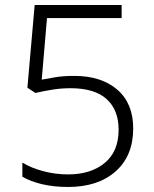

<svg xmlns="http://www.w3.org/2000/svg" viewBox="-20 -734 611 764"><path d="M275 -432Q383 -432 446.5 -377.5Q510 -323 510 -223Q510 -114 440 -52Q370 10 251 10Q194 10 147.5 -1Q101 -12 69 -31V-87Q103 -66 151.5 -53Q200 -40 251 -40Q341 -40 396.5 -85.5Q452 -131 452 -218Q452 -296 404.5 -339.5Q357 -383 260 -383Q223 -383 186.5 -377Q150 -371 121 -364L89 -385L118 -714H464V-662H167L146 -417Q167 -421 199 -426.5Q231 -432 275 -432Z"/></svg>

Font: Noto Sans Canadian Aboriginal Light
Style: Regular
Weight: 300
Designer: Monotype Design Team, Typotheque's Kevin King
Foundry: Monotype Imaging Inc.
Version: Version 2.004; ttfautohint (v1.8.4.7-5d5b)